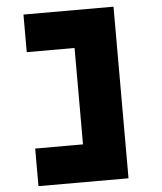

<svg xmlns="http://www.w3.org/2000/svg" viewBox="-59 -751 835 992"><g transform="rotate(-5 358.5 -255.0)"><path d="M100 190V-5H354L348 3V-517L358 -505H100V-700H567V190Z"/></g></svg>

Font: Lexend Zetta Black
Style: Regular
Weight: 900
Designer: Bonnie Shaver-Troup, Thomas Jockin
Foundry: Lexend
Version: Version 1.007